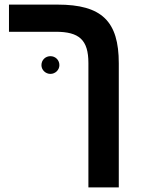

<svg xmlns="http://www.w3.org/2000/svg" viewBox="-20 -626 616 834"><path d="M496 188V-351C496 -534 422 -606 230 -606H19V-488H222C324 -488 364 -453 364 -352V188ZM160 -343C160 -322 178 -305 199 -305C220 -305 238 -322 238 -343C238 -366 220 -382 199 -382C178 -382 160 -366 160 -343Z"/></svg>

Font: Noto Sans Hebrew Droid
Style: Bold
Weight: 700
Designer: Monotype Design Team
Foundry: Monotype Imaging Inc.
Version: Version 1.100